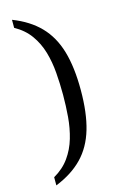

<svg xmlns="http://www.w3.org/2000/svg" viewBox="-133 -811 604 990"><g transform="rotate(-15 169.0 -316.0)"><path d="M38.7 82.7Q90.3 53 121.3 9.5Q152.3 -34 167.8 -87Q183.3 -140 188.2 -198.7Q193 -257.3 193 -316.3Q193 -376.3 188.3 -435Q183.7 -493.7 168.2 -546.7Q152.7 -599.7 121.7 -642.8Q90.7 -686 38.7 -714.7V-757.7Q127.3 -723.3 182.3 -666.5Q237.3 -609.7 262.5 -524.2Q287.7 -438.7 287.7 -316.3Q287.7 -194.3 262.5 -108.7Q237.3 -23 182.3 33.8Q127.3 90.7 38.7 126.3Z"/></g></svg>

Font: Noto Serif Hentaigana ExtraLight
Style: Regular
Weight: 200
Designer: Kazuhiro Yamada
Foundry: nipponia
Version: Version 1.000